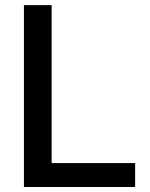

<svg xmlns="http://www.w3.org/2000/svg" viewBox="-20 -748 598 768"><path d="M75.7 0V-727.5H186.5V-95.7H520.5V0Z"/></svg>

Font: Inter 20pt Medium
Style: Regular
Weight: 500
Version: Version 4.001;git-66647c0bb